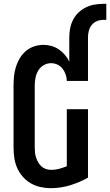

<svg xmlns="http://www.w3.org/2000/svg" viewBox="-20 -978 577 1006"><path d="M246 8Q219 8 192 2Q165 -4 141.5 -17.5Q118 -31 99.5 -52Q81 -73 70 -98Q59 -123 55 -150.5Q51 -178 51 -205V-530Q51 -555 53.5 -579.5Q56 -604 63.5 -628Q71 -652 84 -673.5Q97 -695 116 -711Q135 -727 159 -735Q183 -743 208 -743Q229 -743 250 -737Q271 -731 288.5 -719Q306 -707 320 -690.5Q334 -674 343 -655V-782Q343 -806 347.5 -829.5Q352 -853 363 -874.5Q374 -896 391.5 -912.5Q409 -929 430.5 -939.5Q452 -950 475.5 -954Q499 -958 523 -958H537V-874H523Q505 -874 488.5 -867.5Q472 -861 461 -847.5Q450 -834 445.5 -817Q441 -800 441 -782V-554H330Q330 -571 324 -588Q318 -605 307.5 -618.5Q297 -632 281 -639.5Q265 -647 247 -647Q227 -647 209 -636.5Q191 -626 180.5 -608.5Q170 -591 166 -570.5Q162 -550 162 -530V-205Q162 -191 163.5 -177.5Q165 -164 169.5 -151Q174 -138 181 -126Q188 -114 198.5 -105Q209 -96 222 -92Q235 -88 249 -88Q270 -88 290 -93.5Q310 -99 330 -107V-406H441V-47Q396 -22 346.5 -7Q297 8 246 8Z"/></svg>

Font: Iosevka Algr
Style: Bold
Weight: 700
Monospace: yes
Designer: Belleve Invis
Foundry: Belleve Invis
Version: Version 26.0.2; ttfautohint (v1.8.3)